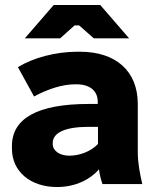

<svg xmlns="http://www.w3.org/2000/svg" viewBox="-20 -740 635 772"><path d="M499 -586 383 -720H196L80 -586H222L280 -638H298L357 -586ZM209 12C286 12 344 -20 378 -59C381 -36 386 -17 392 0H552C542 -45 534 -84 534 -130V-322C534 -455 445 -532 302 -532H291C204 -532 114 -508 52 -470L117 -352C174 -383 232 -401 282 -401H287C346 -401 373 -371 373 -331V-322H337C131 -322 28 -264 28 -153V-142C28 -50 103 12 209 12ZM259 -114C219 -114 192 -134 192 -161V-165C192 -206 241 -230 336 -230H374V-161C344 -130 299 -114 259 -114Z"/></svg>

Font: Fixel Display ExtraBold
Style: Regular
Weight: 800
Designer: AlfaBravo + MacPaw
Foundry: Kyrylo Tkachov, Marchela Mozhyna, Serhii Makarenko, Maria Weinstein, Zakhar Kryvoshyya
Version: Version 1.211